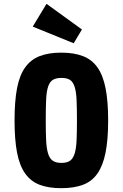

<svg xmlns="http://www.w3.org/2000/svg" viewBox="-20 -973 642 1003"><path d="M56 -344Q56 -244 69 -176Q82 -108 111.5 -66.5Q141 -25 187.5 -7.5Q234 10 300 10Q366 10 413 -7.5Q460 -25 489 -66.5Q518 -108 531.5 -176Q545 -244 545 -344Q545 -444 531.5 -512Q518 -580 489 -621Q460 -662 413 -680Q366 -698 300 -698Q234 -698 187.5 -680Q141 -662 111.5 -621Q82 -580 69 -512Q56 -444 56 -344ZM219 -343Q219 -409 221 -452.5Q223 -496 231.5 -521Q240 -546 256.5 -556Q273 -566 301 -566Q329 -566 345 -556Q361 -546 369.5 -520.5Q378 -495 380 -452Q382 -409 382 -342Q382 -281 380 -239Q378 -197 370 -171Q362 -145 346 -133.5Q330 -122 301 -122Q272 -122 255.5 -133.5Q239 -145 231 -171.5Q223 -198 221 -240Q219 -282 219 -343ZM408 -819 223 -953 151 -834 365 -747Z"/></svg>

Font: Secuela Black
Style: Regular
Weight: 900
Designer: Fernando Haro
Foundry: deFharo
Version: Version 1.704